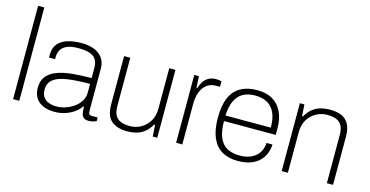

<svg xmlns="http://www.w3.org/2000/svg" viewBox="-75 -1074 2769 1437"><g transform="rotate(15 1309.5 -355.5)"><path d="M73 0V-723H121V0Z M396 12Q360 12 329.5 3.5Q299 -5 276.5 -22.5Q254 -40 241.5 -67Q229 -94 229 -131Q229 -186 257 -220Q285 -254 335 -272.5Q385 -291 453 -297.5Q521 -304 600 -304V-383Q600 -419 586.5 -444Q573 -469 539.5 -482Q506 -495 447 -495Q391 -495 358.5 -480.5Q326 -466 312.5 -441.5Q299 -417 299 -387V-370H253Q252 -375 252 -380Q252 -385 252 -392Q252 -444 278 -476Q304 -508 351.5 -523Q399 -538 461 -538Q520 -538 561.5 -520.5Q603 -503 625.5 -470.5Q648 -438 648 -392V-64Q648 -45 654 -38Q660 -31 673 -31H720V-3Q702 5 687 8Q672 11 659 11Q632 11 619.5 -1.5Q607 -14 603.5 -35.5Q600 -57 600 -82H593Q573 -52 541 -31Q509 -10 472 1Q435 12 396 12ZM400 -31Q434 -31 469 -42.5Q504 -54 533.5 -75Q563 -96 581.5 -125.5Q600 -155 600 -191V-259Q489 -259 419 -247.5Q349 -236 315.5 -208Q282 -180 282 -130Q282 -94 298 -72Q314 -50 341 -40.5Q368 -31 400 -31Z M957 12Q882 12 837 -24.5Q792 -61 792 -153V-526H840V-153Q840 -115 850 -91Q860 -67 877.5 -54Q895 -41 918.5 -36Q942 -31 969 -31Q1012 -31 1051.5 -52Q1091 -73 1116.5 -114Q1142 -155 1142 -213V-526H1190V0H1155L1149 -89H1142Q1118 -48 1089 -26Q1060 -4 1026.5 4Q993 12 957 12Z M1336 0V-526H1372L1377 -435H1383Q1389 -459 1402.5 -482.5Q1416 -506 1441 -522Q1466 -538 1504 -538Q1518 -538 1529 -536Q1540 -534 1545 -532V-490H1517Q1480 -490 1454.5 -475Q1429 -460 1413.5 -435Q1398 -410 1391 -379.5Q1384 -349 1384 -318V0Z M1814 12Q1743 12 1692.5 -17.5Q1642 -47 1615.5 -108Q1589 -169 1589 -263Q1589 -358 1615.5 -418.5Q1642 -479 1694 -508.5Q1746 -538 1822 -538Q1894 -538 1942.5 -509Q1991 -480 2016 -426.5Q2041 -373 2041 -300V-250H1640Q1640 -170 1661.5 -121.5Q1683 -73 1722.5 -52Q1762 -31 1817 -31Q1863 -31 1895 -43Q1927 -55 1947.5 -75Q1968 -95 1978.5 -121Q1989 -147 1990 -174H2036Q2035 -140 2022.5 -107Q2010 -74 1984 -47Q1958 -20 1916 -4Q1874 12 1814 12ZM1640 -293H1991Q1991 -350 1978 -388.5Q1965 -427 1941.5 -450.5Q1918 -474 1886.5 -484.5Q1855 -495 1817 -495Q1762 -495 1723.5 -473.5Q1685 -452 1664 -407.5Q1643 -363 1640 -293Z M2154 0V-526H2189L2195 -437H2202Q2226 -478 2255.5 -500Q2285 -522 2318 -530Q2351 -538 2387 -538Q2437 -538 2474 -522.5Q2511 -507 2531.5 -471Q2552 -435 2552 -373V0H2504V-373Q2504 -411 2494 -435Q2484 -459 2466.5 -472Q2449 -485 2425.5 -490Q2402 -495 2375 -495Q2332 -495 2292 -474Q2252 -453 2227 -412.5Q2202 -372 2202 -313V0Z"/></g></svg>

Font: Archivo Thin
Style: Regular
Weight: 250
Designer: Hector Gatti
Foundry: Omnibus-Type
Version: Version 2.001